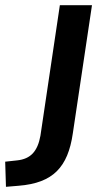

<svg xmlns="http://www.w3.org/2000/svg" viewBox="-125 -524 401 741"><path d="M-102 197 -105 100 -59 95Q-20 91 1.5 68Q23 45 31 0L106 -504H230L156 -9Q149 40 134 76Q119 112 94.5 136.5Q70 161 33.5 175Q-3 189 -54 193Z"/></svg>

Font: Nunitoga
Style: Bold Italic
Weight: 700
Italic angle: -9°
Designer: Vernon Adams
Foundry: Vernon Adams
Version: Version 1.0